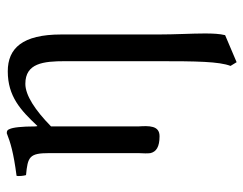

<svg xmlns="http://www.w3.org/2000/svg" viewBox="-96 -386 720 568"><g transform="rotate(-90 264.0 -102.0)"><path d="M174 -358C174 -398 171 -424 166 -434C164 -439 162 -442 154 -442C126 -431 97 -422 28 -413C26 -407 28 -391 30 -385C84 -380 95 -375 95 -317V-72C95 -66 95 -59 95 -52C94 -38 94 -24 95 -17C99 0 113 10 145 10C177 10 176 -21 174 -53C174 -60 174 -66 174 -72V-311C222 -358 266 -387 300 -387C361 -387 367 -334 367 -269V6C367 120 366 186 353 220L364 238L444 204C448 188 449 168 449 144C449 105 446 57 446 6V-281C446 -396 405 -439 337 -439C263 -439 222 -401 176 -352C175 -350 174 -353 174 -358Z"/></g></svg>

Font: Libertinus Serif
Style: Regular
Weight: 400
Designer: Philipp H. Poll, Khaled Hosny
Foundry: Caleb Maclennan
Version: Version 7.050;RELEASE